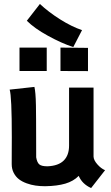

<svg xmlns="http://www.w3.org/2000/svg" viewBox="-20 -933 558 961"><path d="M390.6 -782.2 346.7 -697.3Q288.6 -716.3 220.5 -753.7Q152.3 -791 114.3 -829.1L179.7 -913.1Q223.1 -872.6 281.2 -835.9Q339.4 -799.3 390.6 -782.2ZM282.7 -694.8 420.4 -693.4V-577.1L282.7 -577.6ZM77.6 -694.8H213.9V-577.6H77.6ZM436 8.3Q391.1 -12.2 374 -52.7Q347.7 -25.9 306.9 -13.9Q266.1 -2 208 -1H203.6Q180.2 -1 158 -4.2Q135.7 -7.3 113.5 -15.4Q91.3 -23.4 75.2 -35.6Q59.1 -47.9 48.8 -67.4Q38.6 -86.9 38.6 -111.8Q38.6 -130.9 38.8 -176.3Q39.1 -221.7 39.1 -246.1Q39.1 -452.1 28.3 -484.4L152.3 -498Q155.3 -484.9 157.2 -463.1Q159.2 -441.4 159.9 -404.1Q160.6 -366.7 160.6 -335.7Q160.6 -304.7 160.9 -244.4Q161.1 -184.1 161.1 -145.5Q165.5 -119.6 176.8 -110.1Q188 -100.6 217.8 -100.6Q272.5 -103 299.1 -129.6Q325.7 -156.2 325.7 -204.1V-494.6H448.2V-149.4Q448.7 -131.3 467.3 -110.4Q485.8 -89.4 505.9 -81.1Z"/></svg>

Font: Fantasque Sans Mono
Style: Bold
Weight: 700
Monospace: yes
Designer: Jany Belluz
Version: Version 1.8.0 ; ttfautohint (v1.8.2)